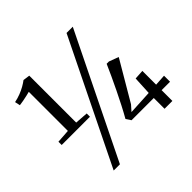

<svg xmlns="http://www.w3.org/2000/svg" viewBox="-209 -1018 1273 1273"><g transform="rotate(-45 427.0 -382.0)"><path d="M131.5 -349.5V-716Q122.5 -713.5 103.2 -709Q84 -704.5 62.5 -700.5Q41 -696.5 27 -695L19 -732Q47 -737.5 74 -747.8Q101 -758 123.8 -771Q146.5 -784 162 -796L209.5 -789.5V-349.5L301.5 -343V-312.5H36.5V-343ZM584.5 -815H643L219 51H160.5ZM688.5 0V-101H480L457.5 -135.5Q480 -175 503.2 -220.2Q526.5 -265.5 549 -312Q571.5 -358.5 591.8 -402.2Q612 -446 628 -482.5H649.5L716.5 -457.5L552.5 -178.5L518 -139.5L688.5 -148.5L695 -277.5L762 -281.5V-152.5L841 -157.5V-101H762V0Z"/></g></svg>

Font: Merriweather 48pt Light
Style: Regular
Weight: 300
Version: Version 2.100